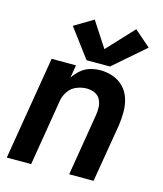

<svg xmlns="http://www.w3.org/2000/svg" viewBox="-116 -866 807 951"><g transform="rotate(15 288.0 -390.0)"><path d="M9 0H134L190 -339Q194 -365 210 -388.5Q226 -412 252 -422.5Q278 -433 304 -433Q326 -433 345 -424.5Q364 -416 373.5 -398Q383 -380 384 -358.5Q385 -337 381 -315L329 0H454L504 -298Q509 -333 509 -368Q509 -403 499 -435Q489 -467 466.5 -491Q444 -515 412 -526.5Q380 -538 345 -538Q320 -538 294 -530.5Q268 -523 247 -505Q226 -487 211 -464L222 -530H97ZM266 -568H386L547 -708L464 -780L337 -644L253 -773L156 -715Z"/></g></svg>

Font: Iosevka Sparkle Oblique
Style: Bold
Weight: 700
Italic angle: -9°
Designer: Belleve Invis
Foundry: Belleve Invis
Version: Version 4.5.0; ttfautohint (v1.8.3)